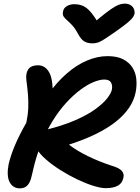

<svg xmlns="http://www.w3.org/2000/svg" viewBox="-20 -1017 767 1050"><path d="M88 13Q51 13 33 -20.5Q15 -54 27 -118Q37 -163 60.5 -219.5Q84 -276 124 -346Q133 -390 134.5 -426Q136 -462 133 -499Q130 -536 124 -581Q120 -618 135.5 -639Q151 -660 188 -660Q226 -660 248 -623Q270 -586 268 -499L241 -498Q290 -567 344.5 -614.5Q399 -662 456 -686Q513 -710 568 -710Q620 -710 653 -693Q686 -676 704 -648Q722 -620 725.5 -584.5Q729 -549 722 -513Q713 -468 686 -428Q659 -388 614 -352Q569 -316 505 -284.5Q441 -253 357 -226Q398 -194 459 -164Q520 -134 590 -111Q632 -99 646 -82.5Q660 -66 655 -46Q649 -15 624.5 -1.5Q600 12 558 12Q532 12 491.5 -0.5Q451 -13 404.5 -35Q358 -57 312.5 -85.5Q267 -114 231.5 -145Q196 -176 178 -207Q170 -223 174 -244Q178 -265 192 -283Q206 -301 227 -306Q324 -330 391.5 -359.5Q459 -389 501.5 -420Q544 -451 566 -479Q588 -507 592 -528Q596 -550 587 -566Q578 -582 550 -582Q526 -582 492.5 -568.5Q459 -555 421 -527Q383 -499 344 -457Q305 -415 269 -357.5Q233 -300 204 -227.5Q175 -155 156 -66Q150 -36 141 -19Q132 -2 119 5.5Q106 13 88 13ZM664 -997Q680 -997 692.5 -990Q705 -983 711 -971Q717 -959 716 -943Q714 -934 707.5 -923.5Q701 -913 680 -895Q659 -877 612 -844Q578 -821 557.5 -807Q537 -793 521 -786.5Q505 -780 485 -780Q457 -780 439.5 -791.5Q422 -803 408 -830Q392 -860 376 -877.5Q360 -895 347 -906Q334 -917 327.5 -927.5Q321 -938 325 -955Q328 -973 345.5 -983.5Q363 -994 386 -994Q413 -994 434.5 -984.5Q456 -975 477.5 -949.5Q499 -924 526 -877L476 -878Q527 -922 559 -946.5Q591 -971 610 -981.5Q629 -992 641 -994.5Q653 -997 664 -997Z"/></svg>

Font: Shantell Sans SemiBold
Style: Italic
Weight: 600
Italic angle: -11°
Designer: Stephen Nixon, Anya Danilova, Shantell Martin
Foundry: Arrow Type
Version: Version 1.011;[c5ecc13dd]